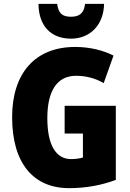

<svg xmlns="http://www.w3.org/2000/svg" viewBox="-20 -968 677 998"><path d="M521 -948H422C417 -897 390 -881 349 -881C304 -881 284 -898 277 -948H180C181 -831 247 -767 349 -767C448 -767 519 -838 521 -948ZM316 -418V-274H411V-149C394 -144 370 -141 350 -141C270 -141 226 -215 226 -354C226 -490 273 -574 375 -574C428 -574 476 -561 519 -536L570 -679C520 -705 449 -724 371 -724C162 -724 43 -587 43 -359C43 -119 154 10 339 10C426 10 508 -5 582 -33V-418Z"/></svg>

Font: Noto Sans Hebrew Condensed Black
Style: Regular
Weight: 900
Width: 3
Designer: Monotype Design Team
Foundry: Monotype Imaging Inc.
Version: Version 2.004